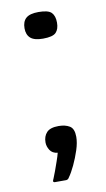

<svg xmlns="http://www.w3.org/2000/svg" viewBox="-73 -525 372 675"><g transform="rotate(-10 112.5 -187.5)"><path d="M172 -439Q172 -416 160.5 -404Q149 -392 114 -392Q83 -392 69.5 -404Q56 -416 56 -439Q56 -463 69.5 -475Q83 -487 114 -487Q149 -487 160.5 -475Q172 -463 172 -439ZM169 -32Q169 -11 160.5 15Q152 41 140.5 65.5Q129 90 118 105Q115 111 108 112Q99 112 88 112Q77 112 66 112Q62 111 61.5 108.5Q61 106 65 98Q69 89 74.5 73.5Q80 58 86 41Q92 24 95 12Q76 10 67.5 -3.5Q59 -17 59 -31Q59 -53 71.5 -66.5Q84 -80 114 -80Q138 -80 153.5 -70.5Q169 -61 169 -32Z"/></g></svg>

Font: Glory SemiBold
Style: Regular
Weight: 600
Designer: Robert Leuschke
Foundry: Robert Leuschke
Version: Version 1.011